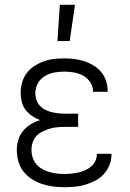

<svg xmlns="http://www.w3.org/2000/svg" viewBox="-20 -771 540 799"><path d="M247 8Q224 8 200.5 5Q177 2 154.5 -5.5Q132 -13 112 -26Q92 -39 77.5 -57.5Q63 -76 56.5 -99Q50 -122 50 -146Q50 -167 56 -188Q62 -209 75.5 -225.5Q89 -242 107.5 -253.5Q126 -265 147 -271Q129 -278 113.5 -288.5Q98 -299 86.5 -314Q75 -329 70.5 -347.5Q66 -366 66 -384Q66 -406 72 -427.5Q78 -449 91 -466.5Q104 -484 122.5 -496Q141 -508 161.5 -515.5Q182 -523 203.5 -525.5Q225 -528 247 -528Q268 -528 289 -525.5Q310 -523 330 -516.5Q350 -510 368.5 -499Q387 -488 400.5 -472Q414 -456 421 -435.5Q428 -415 428 -394V-389H367V-392Q367 -412 355 -429.5Q343 -447 325.5 -456.5Q308 -466 287.5 -469.5Q267 -473 247 -473Q226 -473 205 -469Q184 -465 166 -454Q148 -443 137.5 -424Q127 -405 127 -383Q127 -369 131.5 -355.5Q136 -342 145.5 -331.5Q155 -321 167.5 -314.5Q180 -308 194 -304.5Q208 -301 222 -299.5Q236 -298 250 -298H305V-243H250Q234 -243 218 -241.5Q202 -240 187 -235.5Q172 -231 157.5 -224Q143 -217 132 -205.5Q121 -194 116 -178.5Q111 -163 111 -147Q111 -131 116 -115.5Q121 -100 131 -88Q141 -76 155 -68Q169 -60 184.5 -55.5Q200 -51 215.5 -49Q231 -47 247 -47Q262 -47 276.5 -48.5Q291 -50 305.5 -53Q320 -56 333.5 -62Q347 -68 358.5 -77.5Q370 -87 376.5 -100.5Q383 -114 383 -129V-131H444V-128Q444 -105 435.5 -84Q427 -63 412 -46.5Q397 -30 377 -19.5Q357 -9 335.5 -2.5Q314 4 291.5 6Q269 8 247 8ZM219 -600 229 -751H292L270 -600Z"/></svg>

Font: Iosevka Fixed SS04 Light
Style: Regular
Weight: 300
Monospace: yes
Designer: Belleve Invis
Foundry: Belleve Invis
Version: Version 32.5.0